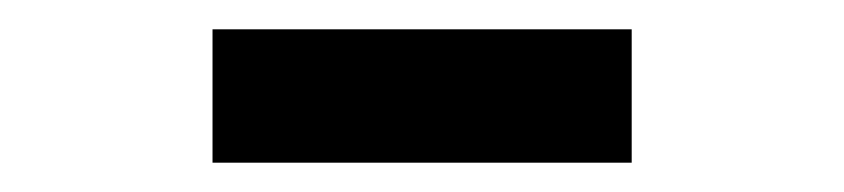

<svg xmlns="http://www.w3.org/2000/svg" viewBox="-20 -682 576 131"><path d="M125 -571V-662H411V-571Z"/></svg>

Font: Narnoor ExtraBold
Style: Regular
Weight: 800
Designer: S. Sridhar Murthy
Foundry: SIL International
Version: Version 3.000